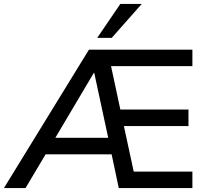

<svg xmlns="http://www.w3.org/2000/svg" viewBox="-45 -958 1051 978"><path d="M-25 0 408 -705H935V-621H490L514 -652L574 -372L538 -400H915V-316H556L580 -344L643 -52L604 -84H935V0H560L517 -203L553 -172H164L204 -200L85 0ZM433 -587 222 -231 213 -256H531L512 -229L435 -587ZM450 -765 568 -938H677L524 -765Z"/></svg>

Font: Nunito Sans 12pt ExtraLight 12pt SemiBold
Style: Regular
Weight: 600
Version: Version 3.101;gftools[0.9.27]